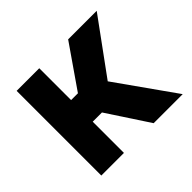

<svg xmlns="http://www.w3.org/2000/svg" viewBox="-129 -688 847 847"><g transform="rotate(-45 295.0 -264.0)"><path d="M262.2 -194.8H204.6V0H63.5V-528.3H204.6V-329.6H247.1L384.8 -528.3H563L377.4 -273.9L571.3 0H390.1Z"/></g></svg>

Font: RobotoInd
Style: Bold
Weight: 700
Designer: Google
Version: Version 2.001150; 2014